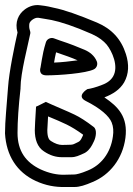

<svg xmlns="http://www.w3.org/2000/svg" viewBox="-21 -698 532 767"><path d="M162 -291C162 -291 123 -271 123 -272C120 -222 118 -191 118 -178C118 -142 128 -110 155 -93C179 -77 202 -70 227 -70H263C282 -70 295 -77 311 -84C327 -90 339 -104 347 -119L354 -133C362 -149 368 -180 353 -191C323 -214 298 -230 277 -240C255 -251 187 -279 162 -291ZM171 -233C235 -206 258 -198 311 -160C311 -158 310 -157 309 -154L303 -142C298 -134 294 -132 292 -131C282 -127 273 -120 264 -120C259 -120 246 -119 227 -119C214 -119 199 -124 182 -135C176 -139 168 -147 168 -178C168 -185 169 -203 171 -233ZM49 -167C49 -214 53 -273 61 -344V-347C61 -407 91 -518 100 -564C101 -569 99 -575 98 -578C96 -584 95 -591 96 -602C97 -614 118 -629 132 -627C146 -625 156 -623 162 -622L185 -618C220 -611 276 -593 346 -562C375 -549 393 -534 405 -520C427 -493 454 -433 431 -393C423 -379 409 -367 387 -359C362 -349 342 -344 328 -342C328 -342 282 -315 321 -295C381 -265 415 -234 425 -209C432 -192 433 -173 430 -153C421 -86 382 -38 330 -17C302 -5 283 -1 277 -1C264 -1 251 0 237 0C207 1 175 -6 142 -21C82 -49 49 -95 49 -167ZM-1 -166V-165C4 -77 46 -10 122 25C161 43 200 50 238 49H277C297 49 319 42 349 29C417 1 469 -63 480 -147C491 -231 451 -272 396 -309C430 -322 458 -340 475 -369C494 -403 495 -441 482 -482C463 -542 425 -583 366 -608C292 -639 235 -659 194 -667L172 -672C164 -674 154 -675 139 -677C118 -680 97 -674 79 -661C53 -642 37 -610 49 -568C38 -519 15 -411 11 -348C6 -276 -1 -216 -1 -166ZM203 -489C238 -477 267 -467 289 -457C259 -453 225 -449 195 -448C197 -462 199 -471 203 -489ZM162 -528C154 -502 149 -478 146 -459C143 -442 141 -431 141 -429C140 -426 131 -397 165 -397C215 -397 322 -405 354 -421C366 -427 370 -441 366 -452C357 -475 338 -490 317 -499C291 -510 259 -523 219 -536L194 -545C182 -549 166 -543 162 -528Z"/></svg>

Font: AppleStorm
Style: XbdOut
Weight: 800
Foundry: Cannot Into Space Fonts
Version: Version 1.01